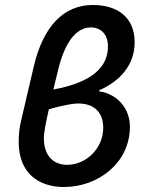

<svg xmlns="http://www.w3.org/2000/svg" viewBox="-20 -738 587 770"><path d="M236 12C373 12 501 -84 501 -230C501 -298 456 -360 377 -372L378 -376C462 -413 520 -478 520 -568C520 -669 451 -718 352 -718C236 -718 154 -633 116 -474L66 -260C57 -226 55 -197 55 -168C55 -43 136 12 236 12ZM249 -77C199 -77 156 -108 156 -184C156 -208 164 -247 176 -300C238 -317 273 -323 293 -323C366 -323 394 -279 394 -226C394 -142 325 -77 249 -77ZM211 -449C237 -562 282 -628 344 -628C382 -628 413 -603 413 -552C413 -471 352 -408 194 -379C199 -401 205 -424 211 -449Z"/></svg>

Font: Source Sans Pro Semibold
Style: Italic
Weight: 600
Italic angle: -11°
Designer: Paul D. Hunt
Foundry: Adobe Systems Incorporated
Version: Version 3.006;hotconv 1.0.111;makeotfexe 2.5.65597